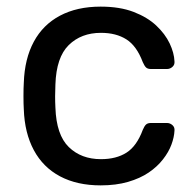

<svg xmlns="http://www.w3.org/2000/svg" viewBox="-20 -550 592 580"><path d="M284 10Q212.9 10 161.4 -17.3Q110 -44.6 82.2 -96.4Q54.3 -148.3 51.9 -219.8Q50.9 -235 50.9 -259.8Q50.9 -284.6 51.9 -300Q54.3 -372.4 82.1 -423.9Q109.8 -475.4 161.3 -502.7Q212.9 -530 284 -530Q341.9 -530 383.6 -514Q425.2 -498 452 -472.8Q478.8 -447.6 492.5 -418.9Q506.1 -390.1 507.1 -364.4Q508.1 -354.3 500.8 -347.9Q493.6 -341.5 484.2 -341.5H436.3Q426.1 -341.5 421.2 -346.2Q416.3 -350.9 411.3 -362.3Q392.9 -411.3 361.9 -431Q330.8 -450.8 284.9 -450.8Q225.4 -450.8 187.7 -413.9Q150.1 -377 147.4 -295Q145.6 -258.5 147.4 -224.8Q150.2 -142.4 187.8 -105.8Q225.4 -69.2 284.9 -69.2Q331.4 -69.2 362.3 -89Q393.1 -108.7 411.3 -157.7Q416.1 -169.1 421.1 -173.8Q426.1 -178.5 436.3 -178.5H484.2Q493.6 -178.5 500.8 -172.1Q508.1 -165.7 507.1 -155.6Q506.1 -135.2 497.8 -113Q489.6 -90.7 472.3 -68.6Q455.1 -46.4 429.2 -28.8Q403.3 -11.2 366.9 -0.6Q330.5 10 284 10Z"/></svg>

Font: Rubik Light
Style: Regular
Weight: 300
Designer: Hubert and Fischer
Foundry: Hubert and Fischer
Version: Version 2.300;gftools[0.9.30]